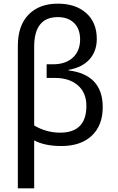

<svg xmlns="http://www.w3.org/2000/svg" viewBox="-20 -785 640 1045"><path d="M353 -404.8V-401.9Q539.1 -378.4 539.1 -202.1Q539.1 -102.1 479.2 -46.1Q419.4 9.8 314 9.8Q223.1 9.8 166 -21V240.2H77.1V-535.2Q77.1 -645.5 135.3 -705.3Q193.4 -765.1 294.9 -765.1Q391.6 -765.1 449.2 -713.9Q506.8 -662.6 506.8 -573.2Q506.8 -506.8 467.5 -462.4Q428.2 -418 353 -404.8ZM166 -102.1Q231.9 -63 307.1 -63Q450.2 -63 450.2 -209Q450.2 -280.3 403.8 -320.6Q357.4 -360.8 279.8 -360.8H233.9V-435.1H268.1Q337.4 -435.1 376.7 -471.7Q416 -508.3 416 -569.8Q416 -627.4 383.3 -659.7Q350.6 -691.9 294.9 -691.9Q166 -691.9 166 -530.8Z"/></svg>

Font: Droid Sans Mono
Style: Regular
Weight: 400
Monospace: yes
Foundry: Ascender Corporation
Version: Version 1.00 build 112